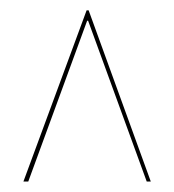

<svg xmlns="http://www.w3.org/2000/svg" viewBox="-20 -719 334 368"><path d="M269 -371.1H261.2L148.9 -679.2H147L34.2 -371.1H24.9L146 -699.2H149.9Z"/></svg>

Font: Moniqa Black Display
Style: Regular
Weight: 900
Designer: Rajesh Rajput
Foundry: Rajesh Rajput
Version: Version 1.000